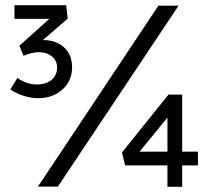

<svg xmlns="http://www.w3.org/2000/svg" viewBox="-20 -722 828 743"><path d="M128 -342Q100 -342 70.5 -351.5Q41 -361 20 -376L47 -420Q69 -406 87 -400.5Q105 -395 122 -395Q157 -395 179 -412.5Q201 -430 201 -461Q201 -487 181 -503.5Q161 -520 131 -520Q103 -520 71 -506L55 -545L171 -649H36V-702H236L242 -650L146 -567H147Q197 -567 228 -538.5Q259 -510 259 -462Q259 -409 221.5 -375.5Q184 -342 128 -342ZM127 0 593 -700H671L204 0ZM685 1H628V-82H464L452 -132L632 -356H685V-135H746V-82H685ZM520 -135H628V-267Z"/></svg>

Font: Lexend Deca Light
Style: Regular
Weight: 300
Designer: Bonnie Shaver-Troup, Thomas Jockin
Foundry: Lexend
Version: Version 1.008; ttfautohint (v1.8.4.7-5d5b)